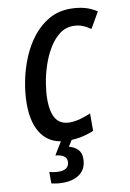

<svg xmlns="http://www.w3.org/2000/svg" viewBox="-103 -786 738 1088"><g transform="rotate(-10 266.0 -242.0)"><path d="M239 10Q143 10 93.5 -54Q44 -118 44 -234Q44 -298 57.5 -366Q71 -434 97.5 -498Q124 -562 164.5 -613Q205 -664 258.5 -694Q312 -724 379 -724Q424 -724 461.5 -714Q499 -704 532 -682L479 -590Q457 -606 432.5 -615.5Q408 -625 380 -625Q335 -625 300 -598Q265 -571 239 -527.5Q213 -484 196 -432.5Q179 -381 171 -330.5Q163 -280 163 -241Q163 -164 188.5 -127Q214 -90 266 -90Q296 -90 326.5 -98.5Q357 -107 388 -120V-20Q356 -6 318 2Q280 10 239 10ZM170 240Q132 240 103 232V166Q112 169 126.5 171.5Q141 174 157 174Q217 174 217 125Q217 87 153 80L202 0H265L237 45Q267 52 286.5 71.5Q306 91 306 124Q306 181 269 210.5Q232 240 170 240Z"/></g></svg>

Font: Noto Sans Condensed SemiBold
Style: Italic
Weight: 600
Width: 3
Italic angle: -12°
Designer: Monotype Design Team
Foundry: Monotype Imaging Inc.
Version: Version 2.013; ttfautohint (v1.8.4.7-5d5b)